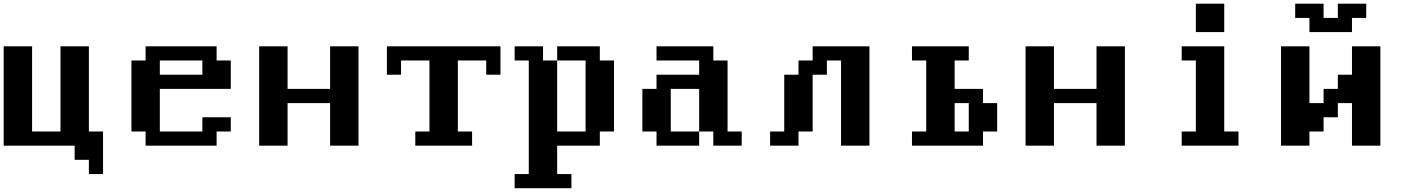

<svg xmlns="http://www.w3.org/2000/svg" viewBox="-20 -789 7651 1040"><path d="M461.4 153.8V76.7H384.3V0H0V-538.1H153.8V-76.7H307.6V-538.1H461.4V-76.7H538.1V153.8Z M1076.2 -384.3V-461.4H845.7V-384.3ZM768.6 0V-76.7H691.9V-461.4H768.6V-538.1H1153.3V-461.4H1230V-307.6H845.7V-76.7H1076.2V-153.8H1230V-76.7H1153.3V0Z M1383.8 0V-538.1H1537.6V-307.6H1768.1V-538.1H1921.9V0H1768.1V-230.5H1537.6V0Z M2229.5 0V-76.7H2306.2V-461.4H2152.3V-384.3H2075.7V-538.1H2690.9V-384.3H2613.8V-461.4H2460V-76.7H2537.1V0Z M2767.6 230.5V153.8H2844.2V-461.4H2767.6V-538.1H2921.4V-461.4H2998V-76.7H3151.9V-461.4H2998V-538.1H3229V-461.4H3305.7V-76.7H3229V0H2998V153.8H3075.2V230.5Z M3536.1 0V-76.7H3459.5V-307.6H3536.1V-384.3H3767.1V-461.4H3536.1V-538.1H3843.8V-461.4H3920.9V-76.7H3997.6V0H3843.8V-76.7H3767.1V-307.6H3613.3V-76.7H3767.1V0Z M4151.4 0V-76.7H4228V-384.3H4305.2V-461.4H4381.8V-538.1H4689.5V0H4535.6V-461.4H4459V-384.3H4381.8V-76.7H4305.2V0Z M5227.5 -76.7V-230.5H5150.9V-76.7ZM4919.9 0V-76.7H4997.1V-461.4H4919.9V-538.1H5227.5V-461.4H5150.9V-307.6H5304.7V-230.5H5381.3V-76.7H5304.7V0Z M5535.2 0V-538.1H5689V-307.6H5919.4V-538.1H6073.2V0H5919.4V-230.5H5689V0Z M6380.9 0V-76.7H6457.5V-461.4H6380.9V-538.1H6611.3V-76.7H6688.5V0ZM6457.5 -615.2V-769H6611.3V-615.2Z M6918.9 0V-538.1H7072.8V-230.5H7149.4V-307.6H7226.6V-384.3H7303.2V-538.1H7457V0H7303.2V-230.5H7226.6V-153.8H7149.4V-76.7H7072.8V0ZM7072.8 -615.2V-691.9H6995.6V-769H7149.4V-691.9H7226.6V-769H7380.4V-691.9H7303.2V-615.2Z"/></svg>

Font: Good Old DOS
Style: Regular
Weight: 400
Designer: Vasily Draigo
Foundry: Vasily Draigo
Version: 1.0